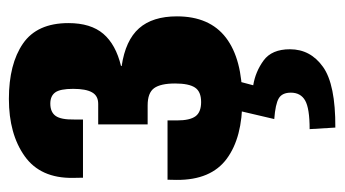

<svg xmlns="http://www.w3.org/2000/svg" viewBox="-186 -350 752 419"><g transform="rotate(-90 189.5 -141.0)"><path d="M181.2 12.2Q269.5 12.2 316.2 -23.4Q362.8 -59.1 362.8 -130.4Q362.8 -183.6 336.7 -213.1Q310.5 -242.7 254.4 -251V-252.4Q301.3 -263.7 324.7 -291Q348.1 -318.4 348.1 -367.2Q348.1 -435.5 303.5 -466.3Q258.8 -497.1 182.6 -497.1Q106 -497.1 57.6 -462.6Q9.3 -428.2 10.3 -357.4L10.7 -335.4H137.7V-354.5Q137.2 -383.3 145.5 -395Q153.8 -406.7 172.4 -406.7Q189 -406.7 196.8 -396Q204.6 -385.3 204.6 -356.9Q204.6 -329.1 197 -315.7Q189.5 -302.2 171.9 -302.2H127V-194.3H168.5Q195.8 -194.3 206.1 -180.2Q216.3 -166 216.3 -134.3Q216.3 -104.5 207.5 -91.1Q198.7 -77.6 175.8 -77.6Q153.8 -77.6 144.8 -89.8Q135.7 -102.1 135.7 -130.4V-150.9H6.3L5.9 -130.9Q5.4 -56.2 52 -21.7Q98.6 12.7 181.2 12.2ZM160.2 -9.8 138.7 82Q171.4 84.5 183.8 91.8Q196.3 99.1 196.3 118.2Q196.3 139.6 179.2 149.4Q162.1 159.2 116.7 159.2L120.1 215.3Q213.9 215.8 252.4 188.5Q291 161.1 291 116.2Q291 76.7 266.6 58.8Q242.2 41 212.4 36.1L224.6 -9.8Z"/></g></svg>

Font: Roboto Flex
Style: wght 700 wdth 25 opsz 34 GRAD 0.00 slnt 0.00 XTRA 468 XOPQ 96 YOPQ 79 YTLC 514 YTUC 712 YTAS 750 YTDE -203.00 YTFI 738
Weight: 700
Width: 1
Designer: Berlow after Robertson
Foundry: Google
Version: Version 3.100